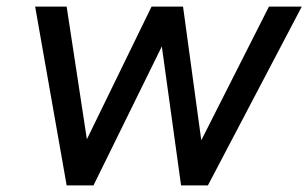

<svg xmlns="http://www.w3.org/2000/svg" viewBox="-20 -559 930 579"><path d="M791 -539 587 -136 532 -539H437L242 -139L181 -539H86L181 0H262L468 -419L526 0H607L890 -539Z"/></svg>

Font: Plus Jakarta Text
Style: Italic
Weight: 400
Italic angle: -12°
Designer: Gumpita Rahayu
Foundry: Tokotype Studio
Version: Version 1.000;hotconv 1.0.109;makeotfexe 2.5.65596